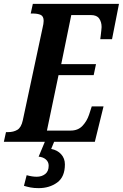

<svg xmlns="http://www.w3.org/2000/svg" viewBox="-39 -734 636 994"><path d="M-19 0 -8 -50H3Q31 -50 51 -62Q71 -74 79 -111L181 -588Q187 -612 187 -626Q187 -650 171.5 -657Q156 -664 130 -664H120L131 -714H577L541 -531H480Q481 -536 482.5 -549.5Q484 -563 485.5 -576.5Q487 -590 487 -594Q487 -620 474.5 -638Q462 -656 432 -656H330L278 -402H458L446 -345H264L204 -58H327Q365 -58 388 -82.5Q411 -107 422 -140L436 -183H497L452 0ZM161 240Q137 240 119 236.5Q101 233 85 228L99 173Q128 181 151 181Q177 181 195 167Q213 153 213 124Q213 104 198.5 91.5Q184 79 161 77L197 -9H245L226 37Q258 43 277.5 64.5Q297 86 297 117Q297 182 257 211Q217 240 161 240Z"/></svg>

Font: Noto Serif ExtraCondensed
Style: Bold Italic
Weight: 700
Width: 2
Italic angle: -12°
Designer: Monotype Design Team
Foundry: Monotype Imaging Inc.
Version: Version 2.013; ttfautohint (v1.8.4.7-5d5b)